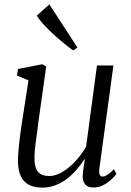

<svg xmlns="http://www.w3.org/2000/svg" viewBox="-20 -847 598 877"><path d="M173.5 10Q139.5 10 114.5 -1.8Q89.5 -13.5 75.8 -40.8Q62 -68 62 -114Q62 -130 63.8 -152.5Q65.5 -175 68.5 -200.5Q71.5 -226 74.8 -250Q78 -274 81 -292L110 -480L57.5 -502L62.5 -532L173 -553.5L191 -543.5L155 -287Q153 -267 150 -245.8Q147 -224.5 144 -203.5Q141 -182.5 139.2 -162.8Q137.5 -143 137.5 -126Q137.5 -93 145.8 -75Q154 -57 169.2 -50Q184.5 -43 205.5 -43Q234.5 -43 265.5 -61.8Q296.5 -80.5 325 -111.2Q353.5 -142 373.5 -178L423 -548H498L434 -77.5Q431.5 -59.5 435.2 -50Q439 -40.5 447.5 -40.5Q457.5 -40.5 470.5 -48.5Q483.5 -56.5 500.5 -74L512 -53Q507 -45 491.8 -30Q476.5 -15 454.5 -2.8Q432.5 9.5 406.5 9.5Q378 9.5 366.2 -8.8Q354.5 -27 358.5 -54Q358.5 -56 359.2 -63.5Q360 -71 361.8 -81.2Q363.5 -91.5 364.8 -101.8Q366 -112 367 -119.5L366 -120.5Q349 -94.5 328.8 -71Q308.5 -47.5 284.2 -29.2Q260 -11 232.2 -0.5Q204.5 10 173.5 10ZM314.5 -616.5Q296 -629.5 271.8 -649.2Q247.5 -669 223 -691.5Q198.5 -714 178.5 -736Q158.5 -758 148 -775.5L205.5 -827L333.5 -630Z"/></svg>

Font: Merriweather 48pt Light
Style: Italic
Weight: 300
Italic angle: -7.8°
Version: Version 2.101